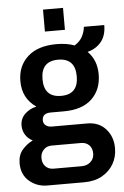

<svg xmlns="http://www.w3.org/2000/svg" viewBox="-60 -765 642 994"><g transform="rotate(-5 260.5 -267.5)"><path d="M202 -608V-722H306V-608ZM145 187Q91 187 51.5 153Q12 119 12 60Q12 17 35.5 -10Q59 -37 90 -52Q66 -64 52.5 -85.5Q39 -107 39 -134Q39 -169 63.5 -193Q88 -217 124 -225Q53 -273 53 -363Q53 -442 106 -490Q159 -538 256 -538Q309 -538 349 -523Q378 -541 390.5 -566Q403 -591 405 -615H511Q511 -560 484 -527.5Q457 -495 413 -484Q460 -437 460 -364Q460 -284 409.5 -236Q359 -188 264 -188H196Q151 -188 151 -151Q151 -135 163 -125Q175 -115 195 -115H379Q439 -115 475 -75Q511 -35 511 25Q511 70 490 106.5Q469 143 430 165Q391 187 337 187ZM257 -269Q346 -269 346 -363Q346 -457 257 -457Q168 -457 168 -363Q168 -269 257 -269ZM185 103H331Q359 103 377.5 86Q396 69 396 43Q396 15 380 -1Q364 -17 338 -17H185Q160 -17 143.5 0Q127 17 127 43Q127 70 143 86.5Q159 103 185 103Z"/></g></svg>

Font: Archivo SemiCondensed SemiBold
Style: Regular
Weight: 600
Width: 4
Designer: Hector Gatti
Foundry: Omnibus-Type
Version: Version 2.001; ttfautohint (v1.8.3)